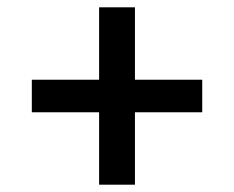

<svg xmlns="http://www.w3.org/2000/svg" viewBox="-20 -568 640 525"><path d="M251 -63V-261H67V-350H251V-548H349V-350H533V-261H349V-63Z"/></svg>

Font: IBM Plex Sans Arabic Medium
Style: Regular
Weight: 500
Designer: Mike Abbink, Paul van der Laan, Pieter van Rosmalen, Wael Morcos, Khajak Apelian
Foundry: Bold Monday
Version: Version 1.1